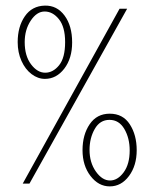

<svg xmlns="http://www.w3.org/2000/svg" viewBox="-20 -654 540 684"><path d="M140 -373Q115 -373 92.5 -390Q70 -407 56.5 -437Q43 -467 43 -504Q43 -559 68.5 -596Q94 -633 140 -634Q183 -635 210 -598.5Q237 -562 237 -503Q237 -446 209 -409.5Q181 -373 140 -373ZM61 0 406 -623H433L85 0ZM141 -395Q169 -395 190.5 -421.5Q212 -448 212 -504Q212 -558 190 -585.5Q168 -613 139 -613Q111 -613 89.5 -580.5Q68 -548 68 -504Q68 -455 90.5 -425Q113 -395 141 -395ZM371 10Q331 10 302.5 -27Q274 -64 274 -119Q274 -174 299.5 -211.5Q325 -249 371 -249Q418 -249 442.5 -211Q467 -173 467 -119Q467 -64 439.5 -27Q412 10 371 10ZM372 -11Q399 -11 420.5 -40Q442 -69 442 -118Q442 -162 423 -194.5Q404 -227 370 -227Q336 -227 317.5 -194.5Q299 -162 299 -120Q299 -75 321.5 -43Q344 -11 372 -11Z"/></svg>

Font: Inconsolata ExtraLight
Style: Regular
Weight: 200
Monospace: yes
Designer: Raph Levien, Cyreal, Brenton Simpson
Foundry: Raph Levien, Cyreal, Google
Version: Version 3.001; ttfautohint (v1.8.2.53-6de2)